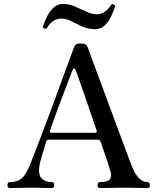

<svg xmlns="http://www.w3.org/2000/svg" viewBox="-20 -960 805 980"><path d="M32 0Q18 0 18 -15Q18 -31 32 -31Q64 -31 84.5 -45Q105 -59 121 -92Q128 -106 143 -144Q158 -182 178.5 -235Q199 -288 221.5 -348.5Q244 -409 266 -469Q288 -529 307 -581Q326 -633 339.5 -669Q353 -705 357 -717Q362 -730 369 -734Q376 -738 392 -738Q409 -738 416.5 -733.5Q424 -729 428 -718Q434 -701 450 -657.5Q466 -614 488 -554.5Q510 -495 534.5 -429.5Q559 -364 582 -301.5Q605 -239 623.5 -189.5Q642 -140 652 -114Q684 -31 732 -31Q745 -31 745 -15Q745 0 732 0Q722 0 693.5 -1Q665 -2 613 -2Q570 -2 536 -1Q502 0 491 0Q478 0 478 -15Q478 -31 491 -31Q535 -31 543 -48.5Q551 -66 542 -91Q541 -96 529.5 -131.5Q518 -167 495 -233Q491 -243 487.5 -245Q484 -247 477 -247H228Q218 -247 216 -238Q210 -217 201 -188.5Q192 -160 185.5 -134Q179 -108 179 -92Q179 -59 197 -45Q215 -31 243 -31Q257 -31 257 -15Q257 0 243 0Q233 0 207.5 -1Q182 -2 138 -2Q99 -2 70.5 -1Q42 0 32 0ZM244 -282H463Q468 -282 472 -284.5Q476 -287 473 -295Q460 -333 443.5 -381Q427 -429 411 -475.5Q395 -522 382.5 -557Q370 -592 366 -603Q363 -611 358.5 -611Q354 -611 351 -604Q348 -597 337.5 -569.5Q327 -542 312.5 -503.5Q298 -465 282.5 -424.5Q267 -384 254.5 -349.5Q242 -315 236 -296Q231 -282 244 -282ZM465 -811Q430 -811 400.5 -824.5Q371 -838 345 -851.5Q319 -865 294 -865Q269 -865 251 -852.5Q233 -840 218 -815Q214 -812 206.5 -814.5Q199 -817 199 -824Q207 -850 220.5 -876.5Q234 -903 254 -921.5Q274 -940 301 -940Q332 -940 362.5 -927Q393 -914 421 -900.5Q449 -887 474 -887Q516 -887 548 -936Q551 -941 560 -937Q569 -933 567 -926Q560 -904 547.5 -877Q535 -850 515 -830.5Q495 -811 465 -811Z"/></svg>

Font: Zen Old Mincho SemiBold
Style: Regular
Weight: 600
Version: Version 1.500